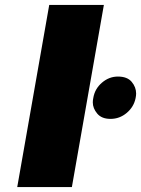

<svg xmlns="http://www.w3.org/2000/svg" viewBox="-20 -760 573 780"><path d="M180 -740H402L272 0H50ZM429 -277Q393 -277 375 -298.5Q357 -320 357 -344Q357 -353 359 -362Q365 -399 394 -424Q423 -449 459 -449Q497 -449 515 -427.5Q533 -406 533 -380Q533 -372 531 -362Q524 -326 495 -301.5Q466 -277 429 -277Z"/></svg>

Font: Fz Poppins Black
Style: Italic
Weight: 900
Italic angle: -10°
Designer: Ninad Kale (Devanagari), Jonny Pinhorn (Latin)
Foundry: Indian Type Foundry
Version: Vit hóa bi Vntype.Com & FontZin.Com